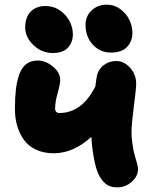

<svg xmlns="http://www.w3.org/2000/svg" viewBox="-20 -788 649 822"><path d="M455.1 -563Q408.7 -563 377.4 -596.7Q346.2 -630.4 346.2 -682.1Q346.2 -719.2 372.6 -743.7Q398.9 -768.1 437 -768.1Q469.2 -768.1 495.1 -749Q521 -730 533.9 -702.6Q546.9 -675.3 546.9 -647.9Q546.9 -611.8 524.4 -587.4Q502 -563 455.1 -563ZM206.1 -561Q158.7 -561 123.3 -594.7Q87.9 -628.4 87.9 -670.9Q87.9 -713.4 111.1 -737.8Q134.3 -762.2 174.8 -762.2Q210 -762.2 237.5 -742.7Q265.1 -723.1 278.6 -696Q292 -668.9 292 -641.1Q292 -607.4 271 -584.2Q250 -561 206.1 -561ZM210 -131.8Q167.5 -131.8 134.8 -147Q102.1 -162.1 82.8 -188.7Q63.5 -215.3 53.7 -248.8Q43.9 -282.2 43.9 -321.8Q43.9 -369.1 47.9 -403.6Q51.8 -438 62 -468Q72.3 -498 92 -513.4Q111.8 -528.8 141.1 -528.8Q175.3 -528.8 206.5 -503.2Q237.8 -477.5 237.8 -444.8Q237.8 -428.7 226.8 -389.6Q215.8 -350.6 215.8 -321.8Q215.8 -314.5 220.7 -309.3Q225.6 -304.2 233.9 -304.2Q331.1 -304.2 388.2 -418Q388.7 -423.3 389.9 -430.9Q391.1 -438.5 391.8 -443.8Q392.6 -449.2 393.1 -453.1Q397.9 -488.8 422.4 -507.8Q446.8 -526.9 478 -526.9Q510.7 -526.9 536.9 -498Q563 -469.2 563 -429.2Q563 -409.2 553 -332Q543 -254.9 543 -224.1Q543 -202.1 546.1 -178.5Q549.3 -154.8 551.5 -144.5Q553.7 -134.3 560.5 -109.4L567.9 -84Q570.8 -72.3 570.8 -63Q570.8 -33.7 544.2 -9.8Q517.6 14.2 481 14.2Q450.7 14.2 431.6 -1.7Q412.6 -17.6 399.9 -45.9Q389.2 -70.8 381.3 -114.5Q373.5 -158.2 371.1 -202.1Q294.4 -131.8 210 -131.8Z"/></svg>

Font: Shantell Sans Normal
Style: Regular
Weight: 800
Designer: Stephen Nixon, Anya Danilova, Shantell Martin
Foundry: Arrow Type
Version: Version 1.006;[559af2be0]